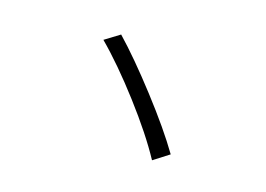

<svg xmlns="http://www.w3.org/2000/svg" viewBox="-75 -759 1150 831"><g transform="rotate(20 500.0 -343.0)"><path d="M296.9 -528.3 361.3 -576.2Q448.2 -500 561 -377.4Q673.8 -254.9 740.2 -162.1L672.9 -110.4Q608.4 -208 499.5 -328.6Q390.6 -449.2 296.9 -528.3Z"/></g></svg>

Font: Gen Shin Gothic Normal
Style: Regular
Weight: 300
Designer: [Source Han Sans]
Ryoko NISHIZUKA  (kana & ideographs); Paul D. Hunt (Latin, Greek & Cyrillic); Wenlong ZHANG  (bopomofo
Version: Version 1.002.20150607